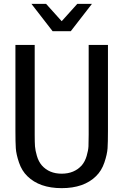

<svg xmlns="http://www.w3.org/2000/svg" viewBox="-20 -958 640 996"><path d="M540 -278Q540 -220 538 -189Q536 -158 521.5 -115Q507 -72 478 -44Q415 18 300 18Q185 18 122 -44Q93 -72 78.5 -115Q64 -158 62 -189Q60 -220 60 -278V-725H160V-259Q160 -220 161.5 -199Q163 -178 171.5 -149Q180 -120 197 -100Q235 -57 300 -57Q365 -57 404 -100Q421 -120 429.5 -149Q438 -178 439 -199Q440 -220 440 -259V-725H540ZM300 -848 381 -938H457L347 -796H253L143 -938H219Z"/></svg>

Font: Edlo
Style: Regular
Weight: 400
Monospace: yes
Version: Version 0.01